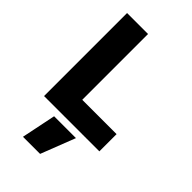

<svg xmlns="http://www.w3.org/2000/svg" viewBox="-295 -828 1201 1201"><g transform="rotate(45 305.0 -228.0)"><path d="M403.3 46.9 314.5 275.4H163.1L210 46.9ZM261.7 -732.4V-150.4H565.4V2H76.2V-732.4Z"/></g></svg>

Font: Gen Shin Gothic Heavy
Style: Bold
Weight: 900
Designer: [Source Han Sans]
Ryoko NISHIZUKA  (kana & ideographs); Paul D. Hunt (Latin, Greek & Cyrillic); Wenlong ZHANG  (bopomofo
Version: Version 1.002.20150607